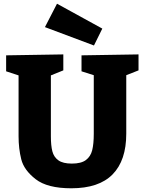

<svg xmlns="http://www.w3.org/2000/svg" viewBox="-20 -1000 779 1034"><path d="M726 -707V-621L660 -595V-280Q660 -136 586.5 -61Q513 14 364 14Q235 14 172 -35Q109 -84 94.5 -142Q80 -200 80 -266V-594L13 -616V-702L321 -707V-621L254 -594V-266Q254 -216 262 -185Q270 -154 294.5 -136.5Q319 -119 367 -119Q417 -119 442.5 -138Q468 -157 476.5 -191Q485 -225 485 -280V-595L419 -616V-702ZM531 -846 486 -755 222 -854 287 -980Z"/></svg>

Font: Bitter Pro ExtraBold
Style: Regular
Weight: 800
Designer: Sol Matas, and Bitter project Authors
Foundry: Sol Matas
Version: Version 1.010